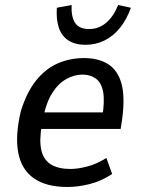

<svg xmlns="http://www.w3.org/2000/svg" viewBox="-20 -738 566 767"><path d="M250 9Q165 9 115.5 -25.5Q66 -60 53 -127.5Q40 -195 63 -293Q86 -368 123 -415Q160 -462 209 -484Q258 -506 316 -506Q373 -506 411.5 -482Q450 -458 465 -405Q480 -352 468 -262L462 -223H127L138 -289H408L388 -267Q399 -334 392 -371Q385 -408 363 -424Q341 -440 309 -440Q277 -440 244.5 -422Q212 -404 187.5 -364.5Q163 -325 151 -259L147 -238Q136 -175 145.5 -136.5Q155 -98 184.5 -80.5Q214 -63 261 -63Q291 -63 329 -73Q367 -83 405 -107L428 -43Q384 -14 337.5 -2.5Q291 9 250 9ZM321 -559Q281 -559 254 -576Q227 -593 215.5 -626Q204 -659 207 -707L266 -718Q264 -671 280 -646.5Q296 -622 336 -622Q374 -622 403.5 -646.5Q433 -671 452 -718L503 -707Q486 -660 459.5 -627Q433 -594 398 -576.5Q363 -559 321 -559Z"/></svg>

Font: Nunito Sans 7pt Condensed Medium
Style: Italic
Weight: 500
Width: 3
Italic angle: -9°
Designer: Vernon Adams
Foundry: Vernon Adams
Version: Version 3.101;gftools[0.9.27]